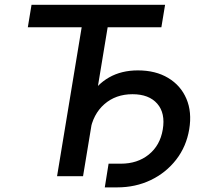

<svg xmlns="http://www.w3.org/2000/svg" viewBox="-20 -748 877 815"><path d="M98.1 -632.3 113.8 -727.5H680.7L665 -632.3H437L332.5 0H222.2L326.7 -632.3ZM424.8 47.4 440.9 -53.2H493.2Q563.5 -53.2 611.6 -92Q659.7 -130.9 670.9 -198.2Q682.6 -267.6 647.5 -307.9Q612.3 -348.1 542.5 -348.1Q471.2 -348.1 422.9 -305.7Q374.5 -263.2 362.3 -189.9H309.6Q323.2 -273.9 356.9 -331.8Q390.6 -389.6 443.1 -419.4Q495.6 -449.2 565.4 -449.2Q640.6 -449.2 693.8 -417.2Q747.1 -385.3 771.2 -328.9Q795.4 -272.5 783.2 -199.2Q771 -126 727.8 -70.3Q684.6 -14.6 619.9 16.4Q555.2 47.4 477.1 47.4Z"/></svg>

Font: Inter 20pt Medium
Style: Italic
Weight: 500
Italic angle: -9.3988°
Version: Version 4.001;git-66647c0bb